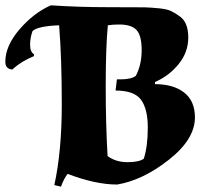

<svg xmlns="http://www.w3.org/2000/svg" viewBox="-120 -678 778 721"><path d="M71 -658Q175 -651 288.5 -651Q402 -651 422.5 -650.5Q443 -650 475 -647Q507 -644 522.5 -636.5Q538 -629 556 -616Q587 -593 587 -537.5Q587 -482 551 -437.5Q515 -393 462 -370V-362Q531 -362 571.5 -330.5Q612 -299 612 -237Q612 -155 514 -78Q416 -1 320 15Q239 15 134 -25Q120 -8 109 23L84 17Q112 -110 112 -285Q112 -460 102 -583Q21 -580 2 -561Q-7 -536 -7 -509.5Q-7 -483 8 -474L7 -467Q-40 -448 -74 -417Q-100 -419 -100 -446Q-100 -506 -46.5 -568Q7 -630 71 -658ZM333 -380Q372 -380 390 -393Q412 -435 412 -489.5Q412 -544 393 -565Q374 -586 327 -586Q304 -586 285 -583Q277 -502 277 -355.5Q277 -209 284 -92Q315 -69 358.5 -69Q402 -69 420 -82Q435 -129 435 -199Q435 -269 409.5 -303.5Q384 -338 314 -338L319 -380Z"/></svg>

Font: Almendra SC
Style: Bold
Weight: 700
Designer: Ana Sanfelippo
Foundry: Ana Sanfelippo
Version: Version 1.003